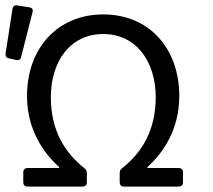

<svg xmlns="http://www.w3.org/2000/svg" viewBox="-41 -688 785 708"><path d="M4.9 -654.3 -20.5 -490.2C-21.5 -480.5 -17.6 -474.6 -7.8 -472.7L18.6 -466.8C28.3 -464.8 35.2 -468.8 37.1 -478.5L79.1 -643.6C82 -654.3 76.2 -660.2 66.4 -661.1L22.5 -668C11.7 -669.9 5.9 -664.1 4.9 -654.3ZM44.9 -52.7V-15.6C44.9 -5.9 50.8 0 60.5 0H263.7C273.4 0 279.3 -5.9 279.3 -15.6V-49.8C279.3 -57.6 276.4 -63.5 269.5 -68.4C199.2 -124 146.5 -206.1 146.5 -329.1C146.5 -461.9 217.8 -562.5 339.8 -562.5C460.9 -562.5 533.2 -461.9 533.2 -329.1C533.2 -206.1 480.5 -124 410.2 -68.4C403.3 -63.5 400.4 -57.6 400.4 -49.8V-15.6C400.4 -5.9 406.2 0 416 0H618.2C627.9 0 633.8 -5.9 633.8 -15.6V-52.7C633.8 -62.5 627.9 -68.4 618.2 -68.4H502.9V-72.3C560.5 -124 620.1 -210 620.1 -334C620.1 -508.8 509.8 -634.8 339.8 -634.8C169.9 -634.8 58.6 -508.8 58.6 -334C58.6 -210 119.1 -124 176.8 -72.3V-68.4H60.5C50.8 -68.4 44.9 -62.5 44.9 -52.7Z"/></svg>

Font: Ed Sans Neue
Style: Regular
Weight: 400
Designer: Stephen Hutchings
Version: Version 1.004;PS 001.004;hotconv 1.0.88;makeotf.lib2.5.64775